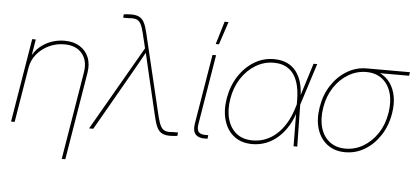

<svg xmlns="http://www.w3.org/2000/svg" viewBox="-58 -863 2592 1195"><g transform="rotate(5 1238.0 -265.5)"><path d="M108.4 -342.8 51.8 0H29.3L115.7 -522.5H138.2L118.7 -405.3H112.8Q131.8 -447.3 164.1 -474.9Q196.3 -502.4 236.1 -516.4Q275.9 -530.3 317.4 -530.3Q373.5 -530.3 412.4 -506.6Q451.2 -482.9 468.5 -440.9Q485.8 -398.9 476.6 -342.8L386.2 204.1H363.8L454.1 -342.8Q466.8 -417 429.4 -462.4Q392.1 -507.8 317.9 -507.8Q267.1 -507.8 222.2 -486.6Q177.2 -465.3 146.7 -428Q116.2 -390.6 108.4 -342.8Z M516.6 0 820.3 -526.9 797.9 -619.6Q789.1 -656.7 778.6 -676.3Q768.1 -695.8 751 -701.9Q733.9 -708 705.6 -705.1L668.5 -704.6L669.9 -726.1Q685.1 -727.5 693.8 -728.5Q702.6 -729.5 716.3 -729.5Q746.6 -729.5 765.9 -720.2Q785.2 -710.9 797.1 -688.7Q809.1 -666.5 818.4 -627.4L942.4 -107.9Q951.7 -71.3 962.4 -51.5Q973.1 -31.7 990.5 -25.6Q1007.8 -19.5 1035.6 -22.5L1070.3 -22.9L1068.4 -1.5Q1053.7 0 1045.2 1Q1036.6 2 1022.9 2Q992.7 2 973.6 -7.3Q954.6 -16.6 942.6 -38.8Q930.7 -61 921.4 -100.1L860.4 -358.4Q851.1 -396 842.8 -433.8Q834.5 -471.7 825.2 -509.3H833Q812 -471.7 790.8 -433.8Q769.5 -396 748 -358.4L543 0Z M1247.1 0Q1202.6 2.4 1182.6 -18.8Q1162.6 -40 1169.9 -85.9L1242.2 -522.5H1264.6L1192.4 -85.9Q1186.5 -48.8 1200.9 -34.7Q1215.3 -20.5 1251 -22.5Q1253.4 -22.5 1255.1 -22.5Q1256.8 -22.5 1259.3 -22.5L1256.8 -0.5Q1254.4 0 1252 0Q1249.5 0 1247.1 0ZM1256.3 -591.8 1299.3 -734.9H1323.7L1276.4 -591.8Z M1536.6 8.8Q1469.2 8.8 1423.8 -25.9Q1378.4 -60.5 1359.9 -121.6Q1341.3 -182.6 1354 -260.7Q1367.2 -338.9 1406.2 -399.7Q1445.3 -460.4 1502.2 -495.1Q1559.1 -529.8 1625.5 -529.8Q1674.3 -529.8 1709.7 -512.9Q1745.1 -496.1 1767.6 -465.1Q1790 -434.1 1801 -391.8Q1812 -349.6 1810.5 -297.9H1816.4L1813 -265.6L1817.4 0H1794.4L1791.5 -291Q1791 -339.8 1781.5 -379.6Q1772 -419.4 1752.2 -448Q1732.4 -476.6 1701.4 -491.9Q1670.4 -507.3 1626 -507.3Q1566.4 -507.3 1513.9 -475.8Q1461.4 -444.3 1425 -388.7Q1388.7 -333 1376.5 -260.7Q1364.7 -188.5 1380.6 -132.6Q1396.5 -76.7 1436.3 -45.4Q1476.1 -14.2 1536.6 -14.2Q1579.6 -14.2 1617.2 -29.1Q1654.8 -43.9 1686 -72Q1717.3 -100.1 1741.2 -139.4Q1765.1 -178.7 1780.8 -226.6L1873.5 -522.5H1896.5L1812.5 -259.8L1804.2 -220.7H1798.3Q1783.2 -169.4 1758.1 -127.4Q1732.9 -85.4 1699.2 -54.9Q1665.5 -24.4 1624.5 -7.8Q1583.5 8.8 1536.6 8.8Z M2117.7 8.8Q2051.8 8.8 2006.1 -25.4Q1960.4 -59.6 1941.4 -119.4Q1922.4 -179.2 1935.1 -256.8Q1947.8 -335 1986.8 -394.5Q2025.9 -454.1 2082.8 -488.3Q2139.6 -522.5 2205.6 -522.5H2476.1L2472.2 -500H2260.7H2205.6Q2146.5 -500 2094.2 -469.2Q2042 -438.5 2005.6 -383.5Q1969.2 -328.6 1957.5 -256.8Q1945.8 -185.1 1961.9 -130.1Q1978 -75.2 2018.1 -44.4Q2058.1 -13.7 2117.7 -13.7Q2176.8 -13.7 2228.5 -44.4Q2280.3 -75.2 2316.7 -130.1Q2353 -185.1 2364.7 -256.8Q2376.5 -328.6 2360.4 -383.5Q2344.2 -438.5 2304.4 -469.2Q2264.6 -500 2205.6 -500L2204.6 -518.6Q2253.9 -518.6 2292.2 -499.5Q2330.6 -480.5 2355 -445.8Q2379.4 -411.1 2388.2 -363Q2397 -314.9 2387.2 -256.8Q2374.5 -179.2 2335.4 -119.4Q2296.4 -59.6 2240 -25.4Q2183.6 8.8 2117.7 8.8Z"/></g></svg>

Font: Inter 28pt Thin
Style: Italic
Weight: 250
Italic angle: -9.3988°
Designer: Rasmus Andersson
Foundry: rsms
Version: Version 4.001;git-66647c0bb